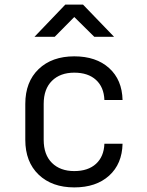

<svg xmlns="http://www.w3.org/2000/svg" viewBox="-20 -805 640 835"><path d="M303 10Q206 10 148 -45.5Q90 -101 90 -197V-353Q90 -449 148 -504.5Q206 -560 303 -560Q398 -560 454.5 -509Q511 -458 513 -370H434Q432 -426 397.5 -457.5Q363 -489 303 -489Q242 -489 206 -453.5Q170 -418 170 -353V-197Q170 -132 206 -96.5Q242 -61 303 -61Q363 -61 397.5 -92.5Q432 -124 434 -180H513Q511 -92 454.5 -41Q398 10 303 10ZM130 -645 264 -785H341L476 -645H390L303 -731L218 -645Z"/></svg>

Font: Tiny Light
Style: Regular
Weight: 300
Monospace: yes
Designer: Philipp Nurullin, Konstantin Bulenkov
Foundry: JetBrains
Version: Version 2.251; ttfautohint (v1.8.4.7-5d5b)